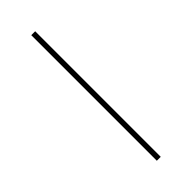

<svg xmlns="http://www.w3.org/2000/svg" viewBox="27 -873 346 346"><g transform="rotate(45 200.0 -700.0)"><path d="M360 -695V-705H40V-695Z"/></g></svg>

Font: ZnikomitNo24
Style: Regular
Weight: 500
Designer: gluk
Foundry: gluk
Version: Version 0.55